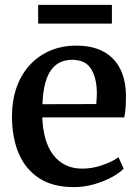

<svg xmlns="http://www.w3.org/2000/svg" viewBox="-20 -754 566 785"><path d="M281.5 11Q195.5 11 139.5 -25.8Q83.5 -62.5 56.2 -127.5Q29 -192.5 29 -277.5Q29 -344 48.2 -397.8Q67.5 -451.5 102.8 -489.2Q138 -527 186 -547.2Q234 -567.5 292 -567.5Q388 -567.5 440.2 -515.8Q492.5 -464 495 -368Q495 -337 493.5 -314Q492 -291 488 -274H153Q154.5 -227 165.2 -188.5Q176 -150 196.5 -122.2Q217 -94.5 247 -79.5Q277 -64.5 316.5 -64.5Q357.5 -64.5 399.5 -79.2Q441.5 -94 464.5 -111L485.5 -64.5Q468.5 -46.5 436.5 -29.2Q404.5 -12 364.2 -0.5Q324 11 281.5 11ZM153.5 -328 373.5 -328.5Q374.5 -338 375.2 -350Q376 -362 376 -372Q376 -433 353 -471.2Q330 -509.5 275 -509.5Q250 -509.5 228.8 -500.5Q207.5 -491.5 191.2 -470.8Q175 -450 165.2 -415Q155.5 -380 153.5 -328ZM437.5 -734V-657.5H136V-734Z"/></svg>

Font: Merriweather 24pt SemiBold
Style: Regular
Weight: 600
Designer: Eben Sorkin
Foundry: Eben Sorkin
Version: Version 2.100